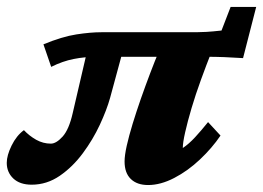

<svg xmlns="http://www.w3.org/2000/svg" viewBox="-44 -529 764 557"><path d="M104.5 -335 82 -400.4Q136.7 -422.9 177.7 -429.2Q218.8 -435.5 250 -435.5H525.4Q538.1 -435.5 555.2 -436.5Q572.3 -437.5 598.6 -440.4L625 -508.8H699.2L661.1 -360.4Q631.8 -362.3 606.4 -363.3Q581.1 -364.3 550.8 -364.3H238.3Q202.1 -364.3 169.9 -357.9Q137.7 -351.6 104.5 -335ZM571.3 -382.8Q554.7 -340.8 539.1 -297.9Q523.4 -254.9 511.7 -215.3Q500 -175.8 493.2 -145.5Q486.3 -115.2 486.3 -99.6Q503.9 -111.3 522 -130.9Q540 -150.4 559.6 -174.8L595.7 -135.7Q571.3 -99.6 536.1 -66.4Q501 -33.2 461.4 -12.7Q421.9 7.8 385.7 7.8Q353.5 7.8 335.4 -9.8Q317.4 -27.3 317.4 -60.5Q317.4 -78.1 323.7 -106.4Q330.1 -134.8 340.8 -169.9Q351.6 -205.1 364.7 -242.7Q377.9 -280.3 391.6 -316.4Q405.3 -352.5 418 -382.8ZM312.5 -381.8 275.4 -245.1Q265.6 -210 245.6 -167Q225.6 -124 196.3 -84.5Q167 -44.9 129.4 -19Q91.8 6.8 47.9 6.8Q13.7 6.8 -5.4 -11.2Q-24.4 -29.3 -24.4 -56.6Q-24.4 -78.1 -10.3 -106.9Q3.9 -135.7 25.4 -151.4Q41 -134.8 61 -123.5Q81.1 -112.3 103.5 -112.3Q119.1 -112.3 137.7 -132.8Q156.2 -153.3 167 -201.2L209 -381.8Z"/></svg>

Font: Crimson Pro Black
Style: Italic
Weight: 900
Italic angle: -12°
Designer: Jacques Le Bailly
Foundry: Baron von Fonthausen
Version: Version 1.003